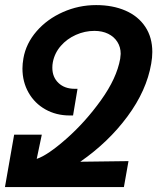

<svg xmlns="http://www.w3.org/2000/svg" viewBox="-23 -754 643 774"><path d="M34 -211H145.5L125 -113.5Q169 -128 245 -195Q321 -262 384.2 -350.2Q447.5 -438.5 461.5 -517Q463.5 -531 463.5 -537Q463.5 -564 450.2 -585Q437 -606 413 -617.8Q389 -629.5 357.5 -629.5Q319 -629.5 283 -613.5Q247 -597.5 222 -568.8Q197 -540 190 -503Q188 -493 188 -481Q188 -443 212.8 -419.5Q237.5 -396 278.5 -396H289.5L271.5 -288.5H258Q203.5 -288.5 160 -313Q116.5 -337.5 92 -380.8Q67.5 -424 67.5 -478Q67.5 -496.5 71.5 -519.5Q82 -579 124.5 -628Q167 -677 230.5 -705.2Q294 -733.5 364.5 -733.5Q431.5 -733.5 482.8 -711.2Q534 -689 562.5 -646.2Q591 -603.5 591 -544.5Q591 -522 586.5 -497Q568 -389 491 -284.8Q414 -180.5 300.5 -102L495 -104.5L476.5 0H-3Z"/></svg>

Font: JuliaMono SemiBoldItalic
Style: Regular
Weight: 600
Italic angle: -9°
Monospace: yes
Designer: cormullion
Foundry: corm
Version: Version 0.049; ttfautohint (v1.8.4)